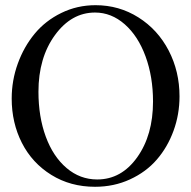

<svg xmlns="http://www.w3.org/2000/svg" viewBox="-20 -696 727 729"><path d="M340.8 13.2Q247.6 13.2 174.8 -32Q102.1 -77.1 63.2 -153.3Q24.4 -229.5 24.4 -321.8Q24.4 -390.6 47.6 -454.6Q70.8 -518.6 111.6 -567.9Q152.3 -617.2 212.6 -646.7Q272.9 -676.3 342.8 -676.3Q432.1 -676.3 505.6 -629.9Q579.1 -583.5 620.4 -504.2Q661.6 -424.8 661.6 -330.1Q661.6 -261.7 638.9 -199.5Q616.2 -137.2 575.4 -90.1Q534.7 -43 473.6 -14.9Q412.6 13.2 340.8 13.2ZM349.1 -14.6Q440.9 -14.6 501 -98.9Q561 -183.1 561 -310.5Q561 -404.3 532.7 -481.7Q504.4 -559.1 453.6 -603.8Q402.8 -648.4 340.8 -648.4Q251 -648.4 188.5 -562.5Q126 -476.6 126 -347.7Q126 -252.9 153.8 -177.2Q181.6 -101.6 232.7 -58.1Q283.7 -14.6 349.1 -14.6Z"/></svg>

Font: Elstob 18pt
Style: Regular
Weight: 400
Designer: Peter S. Baker
Version: Version 1.015